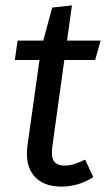

<svg xmlns="http://www.w3.org/2000/svg" viewBox="-20 -677 395 709"><path d="M172.7 -649 245.6 -657.1 173.7 -139.6Q167.7 -99.6 178.7 -82.6Q189.6 -65.7 218.5 -65.7Q238.5 -65.7 255.9 -71.7Q273.4 -77.6 294.3 -87.6L324.5 -23Q296.4 -5 266.7 3.6Q237.1 12.1 207 12.1Q138.8 12.1 105.2 -28.1Q71.6 -68.2 81.7 -141.6L131.6 -496.8ZM44.9 -527.1H351.6L331.4 -455.5H34.8Z"/></svg>

Font: Fira Sans Variable
Style: Italic
Weight: 397
Italic angle: -8°
Designer: Carrois Corporate & Edenspiekermann AG
Foundry: Carrois Corporate GbR & Edenspiekermann AG
Version: Version 4.202